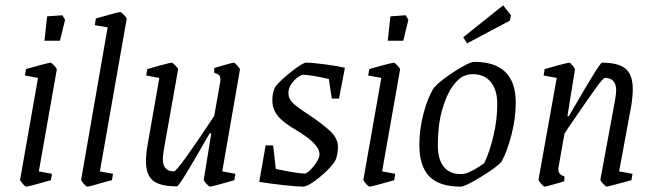

<svg xmlns="http://www.w3.org/2000/svg" viewBox="-20 -688 2441 717"><path d="M55 -17 122 -397 73 -406 77 -430Q104 -438 130.5 -445Q157 -452 169 -454Q172 -454 182.5 -443Q193 -432 192 -428L125 -48L174 -39L170 -15Q86 9 78 9Q74 9 64.5 -2Q55 -13 55 -17ZM156 -627 213 -631 223 -614 204 -536H146Z M283 -17 382 -586 334 -594 338 -619Q421 -643 429 -643Q433 -643 443.5 -632Q454 -621 453 -617L353 -48L402 -39L398 -15L374 -9Q353 -3 334 2.5Q315 8 306 9Q302 9 292.5 -2Q283 -13 283 -17Z M810 -48 859 -39 855 -15Q772 9 764 9Q761 9 750.5 -2Q740 -13 741 -17L769 -190H763L750 -168Q650 8 641 8Q579 8 552 -13Q525 -34 525 -87Q525 -113 532 -152L575 -397L526 -406L530 -430Q536 -432 576 -443Q616 -454 621 -454Q625 -454 635 -443.5Q645 -433 645 -428L592 -130Q588 -104 588 -94Q588 -48 630 -48Q643 -48 780 -255L802 -380Q803 -385 803 -392Q803 -403 797.5 -408Q792 -413 780 -416V-434Q793 -438 821 -446Q849 -454 853 -454Q857 -454 866.5 -443Q876 -432 876 -428Z M1057 -341Q1057 -319 1074.5 -302.5Q1092 -286 1131 -261Q1182 -227 1212 -199.5Q1242 -172 1242 -139Q1242 -128 1239.5 -113.5Q1237 -99 1233 -90Q1217 -62 1174 -26.5Q1131 9 1111 9Q1090 9 1036 3Q982 -3 948 -9L972 -145H1000L1010 -57Q1091 -40 1118 -40Q1125 -40 1138.5 -53Q1152 -66 1162.5 -83Q1173 -100 1173 -112Q1173 -132 1151.5 -154Q1130 -176 1085 -203Q1039 -229 1018 -254.5Q997 -280 997 -313Q997 -345 1009 -365Q1029 -390 1070 -422Q1111 -454 1123 -454Q1146 -454 1195 -447.5Q1244 -441 1268 -435L1246 -320H1219L1208 -393Q1183 -399 1153.5 -404Q1124 -409 1113 -409Q1105 -409 1091.5 -399Q1078 -389 1067.5 -373.5Q1057 -358 1057 -341Z M1337 -17 1404 -397 1355 -406 1359 -430Q1386 -438 1412.5 -445Q1439 -452 1451 -454Q1454 -454 1464.5 -443Q1475 -432 1474 -428L1407 -48L1456 -39L1452 -15Q1368 9 1360 9Q1356 9 1346.5 -2Q1337 -13 1337 -17ZM1438 -627 1495 -631 1505 -614 1486 -536H1428Z M1546 -147Q1546 -206 1562 -266Q1578 -326 1601 -361Q1624 -387 1678.5 -422Q1733 -457 1751 -457Q1906 -457 1906 -305Q1906 -246 1890 -184.5Q1874 -123 1853 -84Q1833 -62 1774.5 -26.5Q1716 9 1701 9Q1620 9 1583 -29.5Q1546 -68 1546 -147ZM1718 -40Q1731 -43 1754.5 -56.5Q1778 -70 1789 -80Q1809 -122 1823 -182Q1837 -242 1837 -300Q1837 -352 1813 -381.5Q1789 -411 1745 -411Q1726 -411 1708 -402Q1690 -394 1668 -362.5Q1646 -331 1630.5 -275.5Q1615 -220 1615 -147Q1615 -93 1637 -65.5Q1659 -38 1699 -38Q1712 -38 1718 -40ZM1710 -549 1859 -668 1888 -631 1884 -611 1724 -526Z M2292 -48 2342 -39 2338 -15 2312 -8Q2249 9 2246 9Q2242 9 2232 -2Q2222 -13 2222 -17L2277 -315Q2281 -341 2281 -350Q2281 -397 2239 -397Q2232 -397 2201 -353.5Q2170 -310 2103 -212L2088 -189L2066 -65Q2065 -61 2065 -55Q2065 -36 2088 -29L2087 -11Q2074 -7 2046 1Q2018 9 2014 9Q2010 9 2000.5 -2Q1991 -13 1991 -17L2059 -397L2010 -406L2014 -430Q2041 -438 2067.5 -445Q2094 -452 2106 -454Q2109 -454 2118.5 -443Q2128 -432 2127 -428L2099 -254H2104L2124 -288Q2220 -454 2228 -454Q2289 -454 2316 -431.5Q2343 -409 2343 -355Q2343 -327 2337 -291Z"/></svg>

Font: Grenze Light
Style: Italic
Weight: 300
Italic angle: -10°
Designer: Renata Polastri
Foundry: Omnibus-Type
Version: Version 1.002; ttfautohint (v1.8)